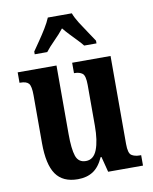

<svg xmlns="http://www.w3.org/2000/svg" viewBox="-86 -831 722 906"><g transform="rotate(-10 274.5 -378.0)"><path d="M214 10Q142 10 109 -37.5Q76 -85 76 -187V-417Q76 -460 65 -473Q54 -486 24 -486H21V-536H207V-208Q207 -136 218.5 -102Q230 -68 266 -68Q303 -68 319.5 -110.5Q336 -153 336 -224V-420Q336 -465 322 -475.5Q308 -486 285 -486H282V-536H466V-114Q466 -70 481 -60Q496 -50 520 -50H527V0H360L341 -74H337Q317 -29 287 -9.5Q257 10 214 10ZM115 -619Q128 -638 146 -664Q164 -690 180.5 -717Q197 -744 206 -766H321Q329 -744 346 -717Q363 -690 381 -664Q399 -638 411 -619V-606H352Q343 -618 326.5 -635Q310 -652 292.5 -670.5Q275 -689 263 -704Q244 -680 217.5 -653.5Q191 -627 175 -606H115Z"/></g></svg>

Font: Noto Serif ExtraCondensed
Style: Bold
Weight: 700
Width: 2
Designer: Monotype Design Team
Foundry: Monotype Imaging Inc.
Version: Version 2.014; ttfautohint (v1.8.4.7-5d5b)